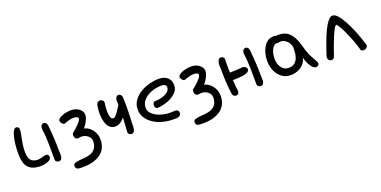

<svg xmlns="http://www.w3.org/2000/svg" viewBox="-18 -835 2867 1446"><g transform="rotate(-20 1416.0 -112.5)"><path d="M259.8 -31.2Q263.7 -38.1 263.7 -44.9Q263.7 -53.7 257.8 -60.5Q252.9 -67.4 244.1 -67.4Q229.5 -67.4 209 -60.5Q188.5 -53.7 168 -53.7Q151.4 -55.7 138.7 -60.5Q126 -64.5 117.2 -75.2Q109.4 -85 104.5 -102.5Q100.6 -119.1 100.6 -147.5Q100.6 -168 103.5 -192.4Q107.4 -215.8 111.3 -239.3Q116.2 -261.7 120.1 -282.2Q123 -301.8 123 -314.5Q123 -327.1 116.2 -333Q109.4 -338.9 100.6 -338.9Q88.9 -338.9 79.1 -324.2Q70.3 -308.6 63.5 -282.2Q56.6 -256.8 52.7 -222.7Q48.8 -187.5 48.8 -147.5Q48.8 -108.4 55.7 -82Q62.5 -54.7 77.1 -38.1Q91.8 -20.5 114.3 -11.7Q136.7 -2.9 168 -1Q190.4 -1 210.9 -4.9Q232.4 -8.8 248 -18.6Q256.8 -23.4 259.8 -31.2ZM298.8 4.9Q307.6 11.7 317.4 11.7Q331.1 11.7 337.9 2.9Q343.8 -4.9 344.7 -17.6Q346.7 -29.3 345.7 -43Q344.7 -56.6 344.7 -67.4Q344.7 -120.1 341.8 -169.9Q338.9 -220.7 334 -266.6Q332 -283.2 324.2 -291Q316.4 -298.8 307.6 -298.8Q297.9 -298.8 289.1 -291Q281.2 -282.2 281.2 -265.6V-258.8Q289.1 -205.1 290 -138.7Q291 -73.2 291 -8.8Q291 -1 298.8 4.9Z M487.3 -149.4Q484.4 -142.6 484.4 -134.8Q484.4 -121.1 491.2 -112.3Q498 -102.5 511.7 -102.5Q517.6 -102.5 523.4 -103.5Q530.3 -105.5 536.1 -105.5Q567.4 -105.5 588.9 -87.9Q611.3 -70.3 611.3 -45.9Q611.3 -8.8 596.7 11.7Q583 31.2 561.5 41Q540 49.8 514.6 52.7Q489.3 54.7 467.8 56.6Q446.3 58.6 430.7 63.5Q416 68.4 415 83Q415 96.7 419.9 103.5Q425.8 109.4 434.6 112.3Q443.4 114.3 454.1 114.3H475.6Q564.5 114.3 616.2 75.2Q668 36.1 668 -38.1Q668 -60.5 660.2 -81.1Q652.3 -101.6 639.6 -117.2Q627 -133.8 610.4 -143.6Q594.7 -154.3 578.1 -155.3L594.7 -176.8Q604.5 -191.4 614.3 -211.9Q624 -233.4 624 -249Q624 -278.3 597.7 -298.8Q572.3 -319.3 531.2 -319.3Q514.6 -319.3 495.1 -315.4Q476.6 -312.5 460.9 -305.7Q445.3 -299.8 434.6 -291Q424.8 -283.2 424.8 -273.4Q424.8 -262.7 434.6 -251Q444.3 -240.2 455.1 -240.2Q456.1 -240.2 461.9 -243.2Q468.8 -246.1 479.5 -249Q490.2 -252.9 503.9 -255.9Q518.6 -258.8 535.2 -258.8Q543.9 -258.8 555.7 -254.9Q568.4 -251 568.4 -240.2Q568.4 -232.4 559.6 -219.7Q550.8 -208 539.1 -196.3Q528.3 -184.6 516.6 -174.8Q505.9 -165 500 -161.1Q491.2 -156.2 487.3 -149.4Z M935.5 -274.4V-279.3H934.6Q932.6 -290 926.8 -296.9Q919.9 -304.7 911.1 -305.7Q901.4 -306.6 892.6 -298.8Q883.8 -291 882.8 -274.4L881.8 -267.6Q883.8 -252 883.8 -235.4Q872.1 -218.8 861.3 -201.2Q847.7 -179.7 833 -163.1Q823.2 -151.4 809.6 -153.3Q798.8 -154.3 793.9 -168.9Q788.1 -182.6 787.1 -202.1Q785.2 -220.7 787.1 -241.2Q788.1 -261.7 791 -276.4Q793.9 -294.9 786.1 -303.7Q778.3 -311.5 766.6 -313.5Q755.9 -315.4 745.1 -307.6Q735.4 -298.8 732.4 -281.2Q726.6 -246.1 727.5 -212.9Q728.5 -179.7 736.3 -153.3Q743.2 -127 758.8 -110.4Q773.4 -93.8 796.9 -89.8Q819.3 -86.9 842.8 -98.6Q863.3 -109.4 882.8 -133.8Q878.9 -74.2 876 -17.6Q875 -9.8 882.8 -2.9Q890.6 3.9 900.4 4.9Q914.1 5.9 920.9 -2Q927.7 -9.8 929.7 -22.5Q932.6 -34.2 932.6 -47.9Q932.6 -61.5 932.6 -72.3Q936.5 -125 936.5 -174.8Q937.5 -225.6 935.5 -271.5Z M1265.6 -47.9Q1282.2 -47.9 1290 -40.5Q1297.9 -33.2 1297.9 -21.5Q1297.9 -8.8 1291.5 -2.4Q1285.2 3.9 1275.9 6.8Q1266.6 9.8 1255.4 9.8Q1244.1 9.8 1235.4 9.8Q1194.3 9.8 1153.8 -0.5Q1113.3 -10.7 1081.1 -31.2Q1048.8 -51.8 1028.3 -82Q1007.8 -112.3 1007.8 -151.4Q1007.8 -193.4 1030.8 -224.1Q1053.7 -254.9 1087.9 -275.4Q1122.1 -295.9 1161.1 -305.7Q1200.2 -315.4 1233.4 -315.4Q1250 -315.4 1267.1 -311.5Q1284.2 -307.6 1297.9 -297.9Q1311.5 -288.1 1320.3 -271.5Q1329.1 -254.9 1329.1 -229.5Q1329.1 -199.2 1309.6 -177.7Q1290 -156.2 1262.7 -141.6Q1235.4 -127 1205.1 -120.1Q1174.8 -113.3 1154.3 -112.3Q1143.6 -112.3 1138.2 -120.6Q1132.8 -128.9 1132.8 -139.6Q1132.8 -148.4 1137.7 -157.7Q1142.6 -167 1154.3 -167Q1172.9 -167 1193.8 -170.9Q1214.8 -174.8 1232.9 -183.1Q1251 -191.4 1262.7 -204.1Q1274.4 -216.8 1274.4 -234.4Q1274.4 -260.7 1234.4 -260.7Q1208 -260.7 1178.7 -253.4Q1149.4 -246.1 1125 -231.4Q1100.6 -216.8 1084.5 -194.8Q1068.4 -172.9 1068.4 -143.6Q1068.4 -121.1 1082.5 -103.5Q1096.7 -85.9 1119.6 -72.8Q1142.6 -59.6 1172.4 -52.7Q1202.1 -45.9 1234.4 -45.9Q1242.2 -45.9 1250 -46.4Q1257.8 -46.9 1265.6 -47.9Z M1450.2 -149.4Q1447.3 -142.6 1447.3 -134.8Q1447.3 -121.1 1454.1 -112.3Q1460.9 -102.5 1474.6 -102.5Q1480.5 -102.5 1486.3 -103.5Q1493.2 -105.5 1499 -105.5Q1530.3 -105.5 1551.8 -87.9Q1574.2 -70.3 1574.2 -45.9Q1574.2 -8.8 1559.6 11.7Q1545.9 31.2 1524.4 41Q1502.9 49.8 1477.5 52.7Q1452.1 54.7 1430.7 56.6Q1409.2 58.6 1393.6 63.5Q1378.9 68.4 1377.9 83Q1377.9 96.7 1382.8 103.5Q1388.7 109.4 1397.5 112.3Q1406.2 114.3 1417 114.3H1438.5Q1527.3 114.3 1579.1 75.2Q1630.9 36.1 1630.9 -38.1Q1630.9 -60.5 1623 -81.1Q1615.2 -101.6 1602.5 -117.2Q1589.8 -133.8 1573.2 -143.6Q1557.6 -154.3 1541 -155.3L1557.6 -176.8Q1567.4 -191.4 1577.1 -211.9Q1586.9 -233.4 1586.9 -249Q1586.9 -278.3 1560.5 -298.8Q1535.2 -319.3 1494.1 -319.3Q1477.5 -319.3 1458 -315.4Q1439.5 -312.5 1423.8 -305.7Q1408.2 -299.8 1397.5 -291Q1387.7 -283.2 1387.7 -273.4Q1387.7 -262.7 1397.5 -251Q1407.2 -240.2 1418 -240.2Q1418.9 -240.2 1424.8 -243.2Q1431.6 -246.1 1442.4 -249Q1453.1 -252.9 1466.8 -255.9Q1481.4 -258.8 1498 -258.8Q1506.8 -258.8 1518.6 -254.9Q1531.2 -251 1531.2 -240.2Q1531.2 -232.4 1522.5 -219.7Q1513.7 -208 1502 -196.3Q1491.2 -184.6 1479.5 -174.8Q1468.8 -165 1462.9 -161.1Q1454.1 -156.2 1450.2 -149.4Z M1966.8 -80.1Q1966.8 -132.8 1963.9 -182.6Q1960.9 -233.4 1956.1 -279.3Q1954.1 -295.9 1946.3 -303.7Q1938.5 -311.5 1929.7 -311.5Q1919.9 -311.5 1912.1 -303.7Q1903.3 -294.9 1903.3 -278.3V-271.5Q1911.1 -217.8 1912.1 -152.3Q1913.1 -85.9 1913.1 -21.5Q1913.1 -13.7 1921.9 -7.8Q1929.7 -1 1939.5 -1Q1953.1 -1 1960 -9.8Q1965.8 -17.6 1967.8 -30.3Q1968.8 -42 1967.8 -55.7Q1966.8 -69.3 1966.8 -80.1ZM1858.4 -181.6Q1807.6 -175.8 1755.9 -175.8L1754.9 -213.9V-251Q1754.9 -268.6 1755.9 -286.1Q1755.9 -293.9 1748 -299.8Q1740.2 -306.6 1730.5 -306.6Q1715.8 -306.6 1710 -295.9Q1703.1 -286.1 1701.2 -271.5Q1699.2 -256.8 1700.2 -240.2Q1701.2 -223.6 1701.2 -210.9Q1701.2 -161.1 1704.1 -114.3Q1707 -67.4 1712.9 -24.4Q1714.8 -10.7 1722.7 -3.9Q1730.5 2.9 1740.2 2.9Q1751 2.9 1758.8 -3.9Q1765.6 -11.7 1765.6 -28.3Q1759.8 -67.4 1757.8 -115.2Q1773.4 -115.2 1796.9 -116.2Q1820.3 -117.2 1840.8 -120.1Q1862.3 -123 1877 -131.8Q1891.6 -140.6 1891.6 -154.3Q1891.6 -164.1 1881.8 -172.9Q1873 -180.7 1858.4 -181.6Z M2177.7 -262.7H2152.3Q2135.7 -253.9 2127 -239.3Q2118.2 -224.6 2113.8 -208.5Q2109.4 -192.4 2108.4 -177.7Q2107.4 -163.1 2107.4 -154.3Q2107.4 -134.8 2112.8 -117.2Q2118.2 -99.6 2128.4 -86.4Q2138.7 -73.2 2152.3 -65.4Q2166 -57.6 2183.6 -57.6Q2214.8 -57.6 2231.9 -71.3Q2249 -85 2257.3 -105.5Q2265.6 -126 2267.6 -149.9Q2269.5 -173.8 2269.5 -194.3Q2267.6 -207 2260.7 -220.2Q2253.9 -233.4 2243.7 -243.2Q2233.4 -252.9 2221.2 -259.3Q2209 -265.6 2196.3 -265.6Q2186.5 -265.6 2177.7 -262.7ZM2310.5 -92.8Q2299.8 -47.9 2262.7 -24.4Q2225.6 -1 2180.7 -1Q2148.4 -1 2123.5 -15.1Q2098.6 -29.3 2082 -52.2Q2065.4 -75.2 2057.1 -104Q2048.8 -132.8 2048.8 -162.1Q2048.8 -185.5 2054.7 -213.4Q2060.5 -241.2 2073.2 -264.6Q2085.9 -288.1 2106.4 -304.2Q2127 -320.3 2156.2 -320.3Q2171.9 -320.3 2177.7 -317.4Q2182.6 -318.4 2186.5 -318.4Q2190.4 -318.4 2195.3 -318.4Q2241.2 -318.4 2267.6 -298.8Q2293.9 -279.3 2310.1 -248.5Q2326.2 -217.8 2335.9 -180.7Q2345.7 -143.6 2359.4 -109.4Q2363.3 -97.7 2371.1 -83.5Q2378.9 -69.3 2386.7 -55.7Q2394.5 -42 2399.9 -31.2Q2405.3 -20.5 2405.3 -14.6Q2405.3 -3.9 2397.5 2Q2389.6 7.8 2379.9 7.8Q2370.1 7.8 2359.9 -0.5Q2349.6 -8.8 2340.3 -22.5Q2331.1 -36.1 2323.2 -54.7Q2315.4 -73.2 2310.5 -92.8Z M2558.6 -93.8Q2572.3 -131.8 2585.9 -164.1Q2599.6 -196.3 2611.3 -217.8Q2624 -240.2 2629.9 -240.2Q2636.7 -240.2 2650.4 -216.8Q2665 -192.4 2680.7 -158.2Q2696.3 -123 2711.9 -84Q2726.6 -43.9 2735.4 -12.7Q2737.3 1 2745.1 5.9Q2752.9 10.7 2761.7 10.7Q2773.4 10.7 2784.2 2Q2793.9 -5.9 2793.9 -17.6Q2793.9 -20.5 2792 -26.4Q2774.4 -83 2753.9 -135.7Q2732.4 -187.5 2710.9 -227.5Q2689.5 -267.6 2668 -292Q2646.5 -315.4 2627 -315.4Q2609.4 -315.4 2590.8 -292Q2571.3 -268.6 2552.7 -230.5Q2534.2 -192.4 2516.6 -142.6Q2498 -93.8 2481.4 -42Q2480.5 -39.1 2480.5 -32.2Q2480.5 -17.6 2489.3 -9.8Q2497.1 -2 2507.8 -2Q2516.6 -2 2523.4 -7.8Q2531.2 -12.7 2534.2 -24.4Q2544.9 -56.6 2558.6 -93.8Z"/></g></svg>

Font: Hi Melody Cyrillic
Style: Regular
Weight: 400
Version: Version 0.90 April 10, 2018